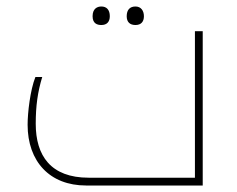

<svg xmlns="http://www.w3.org/2000/svg" viewBox="-20 -571 729 591"><path d="M292 -494C309 -494 318 -504 318 -521C318 -541 308 -551 292 -551C280 -551 265 -545 265 -521C265 -498 280 -494 292 -494ZM397 -494C415 -494 423 -505 423 -521C423 -538 414 -551 397 -551C380 -551 370 -541 370 -521C370 -503 380 -494 397 -494ZM245 0H604V-475H580V-24H253C136 -24 90 -92 90 -190C90 -245 96 -288 110 -334H89C73 -294 65 -224 65 -187C65 -74 133 0 245 0Z"/></svg>

Font: Noto Kufi Arabic Thin
Style: Regular
Weight: 100
Designer: Monotype Design Team, David Williams, Khaled Hosny
Foundry: Google LLC
Version: Version 2.109